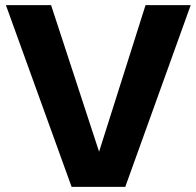

<svg xmlns="http://www.w3.org/2000/svg" viewBox="-20 -728 765 748"><path d="M259 0 3 -708H179L366 -137L547 -708H723L468 0Z"/></svg>

Font: Onest ExtraBold
Style: Regular
Weight: 800
Designer: Dmitri Voloshin, Andrey Kudryavtsev
Foundry: Dmitri Voloshin, Andrey Kudryavtsev
Version: Version 1.000;gftools[0.9.33]